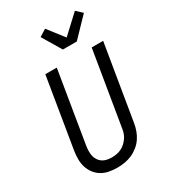

<svg xmlns="http://www.w3.org/2000/svg" viewBox="-237 -1100 1073 1219"><g transform="rotate(-30 300.0 -491.0)"><path d="M254 8Q223 8 194 2.5Q165 -3 140.5 -17.5Q116 -32 98.5 -55Q81 -78 72.5 -105.5Q64 -133 64 -163.5Q64 -194 69 -225L153 -735H237L151 -213Q148 -194 147.5 -175.5Q147 -157 150.5 -140Q154 -123 163.5 -108Q173 -93 187 -83.5Q201 -74 218.5 -70Q236 -66 255 -66Q272 -66 290 -69Q308 -72 324.5 -80Q341 -88 355 -100.5Q369 -113 380 -129Q391 -145 396.5 -162.5Q402 -180 404 -197L493 -735H577L486 -185Q482 -159 472.5 -132.5Q463 -106 447.5 -83Q432 -60 409 -41.5Q386 -23 360.5 -12Q335 -1 307.5 3.5Q280 8 254 8ZM328 -815 245 -954 296 -986 387 -869 517 -990 560 -950 430 -815Z"/></g></svg>

Font: Iosevka Aile Oblique
Style: Regular
Weight: 400
Italic angle: -9°
Designer: Belleve Invis
Foundry: Belleve Invis
Version: Version 31.1.0; ttfautohint (v1.8.4)